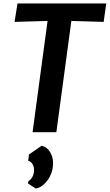

<svg xmlns="http://www.w3.org/2000/svg" viewBox="-20 -767 636 1114"><path d="M169 0 256 -645.5 64.5 -640 81.5 -747H596.5L581.5 -640L394 -645.5L307 0ZM187.5 327 142.5 297.5 144.5 285Q159.5 274.5 168.5 258.2Q177.5 242 177.5 217.5Q177.5 199.5 167.8 184Q158 168.5 143.5 166L148 129.5L221.5 78.5Q252.5 85.5 270.2 114.5Q288 143.5 288 180.5Q288 216 273.8 247.8Q259.5 279.5 236.5 301Q213.5 322.5 187.5 327Z"/></svg>

Font: Merriweather Sans SemiBold
Style: Italic
Weight: 600
Italic angle: -7.5°
Designer: Eben Sorkin
Foundry: Eben Sorkin
Version: Version 2.001